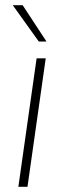

<svg xmlns="http://www.w3.org/2000/svg" viewBox="-20 -717 246 737"><path d="M50.5 0H85.5L155.5 -493H120.5ZM29 -697 129 -557.5H158.5L67 -697Z"/></svg>

Font: HK Grotesk ExtraLight
Style: Italic
Weight: 200
Italic angle: -16°
Designer: Alfredo Marco Pradil
Foundry: Hanken Design Co.
Version: Version 3.001;FEAKit 1.0